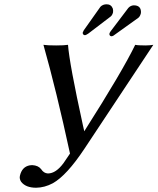

<svg xmlns="http://www.w3.org/2000/svg" viewBox="-20 -858 739 900"><path d="M640.1 -794.9Q636.7 -781.7 628.9 -774.9L511.7 -690.9Q507.3 -688.5 503.4 -688Q494.1 -688 492.7 -697.8Q492.7 -700.2 493.2 -701.2Q494.6 -706.1 499 -711.9L581.5 -820.8Q592.3 -832.5 606.9 -833Q638.2 -833 640.6 -805.7Q641.1 -799.8 640.1 -794.9ZM509.8 -799.8Q506.3 -786.6 499 -780.8L394 -700.7Q383.8 -693.8 378.4 -692.9Q367.2 -694.3 367.7 -705.1Q369.6 -710.9 372.6 -715.8L450.7 -826.2Q461.9 -837.9 480 -837.9Q501 -837.9 508.8 -817.9Q511.2 -808.6 509.8 -799.8ZM376 -161.1Q292.5 -35.2 227.5 1Q189 21.5 149.4 22Q100.6 22 79.1 -5.9Q70.3 -19 73.2 -33.2Q82.5 -76.2 119.6 -83Q125.5 -84 130.9 -84Q159.7 -82.5 172.9 -64.9Q185.1 -45.9 204.6 -44.9Q242.2 -44.9 278.3 -94.2Q288.6 -108.4 308.1 -138.2Q244.6 -432.1 183.6 -647.9Q200.7 -645 243.2 -645Q281.2 -645 298.8 -647.9Q305.2 -560.1 368.7 -270.5Q372.1 -255.9 375 -242.7Q554.7 -525.4 613.8 -647.9Q626 -645 663.1 -645Q686.5 -645.5 698.7 -647.9Z"/></svg>

Font: Linux Biolinum Capitals O
Style: Italic Samll Caps
Weight: 400
Italic angle: -12°
Designer: Philipp H. Poll
Foundry: Philipp H. Poll
Version: Version 0.6.2